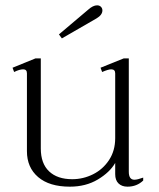

<svg xmlns="http://www.w3.org/2000/svg" viewBox="-20 -690 597 720"><path d="M212 -546 201 -561 311 -654Q329 -670 344 -670Q353 -670 358.5 -664.5Q364 -659 364 -651Q364 -634 342 -621ZM517 -24V-13Q493 10 458 10Q437 10 424.5 -2Q412 -14 412 -37V-79Q392 -44 347 -17Q302 10 242 10Q165 10 123 -26Q81 -62 81 -123V-415Q81 -430 67 -430Q53 -430 33 -420L27 -436L113 -471H133V-133Q133 -77 164 -47.5Q195 -18 251 -18Q292 -18 329 -36.5Q366 -55 389 -90Q412 -125 412 -172V-415Q412 -430 397 -430Q386 -430 363 -420L357 -436L444 -471H463V-46Q463 -16 484 -16Q495 -16 517 -24Z"/></svg>

Font: Taviraj ExtraLight
Style: Regular
Weight: 200
Designer: Katatrad Team
Foundry: CadsonDemak
Version: Version 1.030